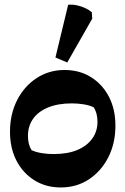

<svg xmlns="http://www.w3.org/2000/svg" viewBox="-20 -805 551 845"><path d="M247 20Q182 20 131.5 -11.5Q81 -43 52.5 -98Q24 -153 24 -225Q24 -303 55.5 -364.5Q87 -426 141.5 -461.5Q196 -497 264 -497Q330 -497 380.5 -465.5Q431 -434 459.5 -379Q488 -324 488 -252Q488 -174 456.5 -112.5Q425 -51 371 -15.5Q317 20 247 20ZM215 -127Q278 -127 320.5 -145Q363 -163 386 -195Q409 -227 409 -269Q409 -308 392 -333Q373 -342 347.5 -346Q322 -350 296 -350Q235 -350 191.5 -332Q148 -314 125.5 -282Q103 -250 103 -207Q103 -169 119 -144Q139 -135 164.5 -131Q190 -127 215 -127ZM276 -530 224 -552 280 -784Q299 -786 319 -781.5Q339 -777 356 -769Q373 -761 384 -751L386 -723Z"/></svg>

Font: Eczar SemiBold
Style: Regular
Weight: 600
Designer: Vaibhav Singh
Foundry: Rosetta Type Foundry
Version: Version 2.000